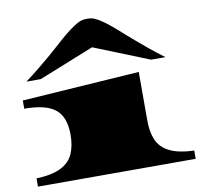

<svg xmlns="http://www.w3.org/2000/svg" viewBox="-91 -959 1107 1056"><g transform="rotate(-10 462.5 -431.0)"><path d="M36.6 0V-45.9Q124 -49.3 173.3 -74Q222.7 -98.6 242.7 -143.3Q262.7 -188 262.7 -251.5Q262.7 -349.1 210.2 -392.1Q157.7 -435.1 36.6 -435.1V-481L691.9 -524.9V-251.5Q691.9 -188 711.7 -143.3Q731.4 -98.6 780.5 -74Q829.6 -49.3 917.5 -45.9V0ZM74.2 -579.6Q97.2 -596.7 117.4 -612.5Q137.7 -628.4 155.8 -643.1Q191.9 -672.4 220.5 -697Q249 -721.7 272 -742.2Q305.2 -772.5 333.5 -796.1Q361.8 -819.8 389.6 -837.9Q403.8 -847.2 420.2 -854.7Q436.5 -862.3 462.4 -862.3Q488.3 -862.3 504.6 -854.7Q521 -847.2 535.2 -837.9Q563 -819.8 591.3 -796.1Q619.6 -772.5 652.8 -742.2L704.6 -697.3Q733.4 -672.4 769.3 -643.1Q805.2 -613.8 850.6 -579.6H770.5L462.4 -703.1L154.3 -579.6Z"/></g></svg>

Font: Asset
Style: Regular
Weight: 400
Version: Version 1.003; ttfautohint (v1.8.4.7-5d5b)